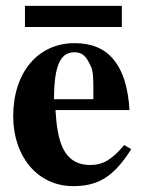

<svg xmlns="http://www.w3.org/2000/svg" viewBox="-20 -620 484 654"><path d="M395 -528V-600H65V-528ZM403 -126C362 -77 331 -58 288 -58C190 -58 175 -150 169 -245H421C417 -319 399 -382 362 -423C333 -455 292 -473 234 -473C109 -473 25 -373 25 -224C25 -87 108 14 229 14C314 14 367 -17 427 -112ZM298 -282H164C164 -402 188 -442 234 -442C263 -442 275 -425 289 -395C298 -376 298 -355 298 -303Z"/></svg>

Font: STIXGeneral
Style: Bold
Weight: 700
Designer: MicroPress Inc., with final additions and corrections provided by Coen Hoffman, Elsevier (retired)
Version: Version 1.1.0